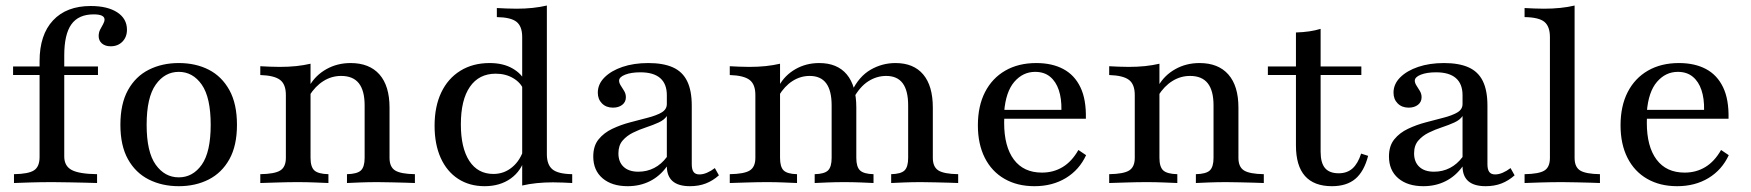

<svg xmlns="http://www.w3.org/2000/svg" viewBox="-20 -652 6238 684"><path d="M29.8 0V-31.5Q81.5 -32.3 101.2 -45.2Q121 -58.1 121 -92.7V-433.9Q121 -528.2 169 -579.4Q216.9 -630.6 303.2 -630.6Q362.9 -630.6 397.6 -608.1Q432.3 -585.5 432.3 -546Q432.3 -520.2 416.1 -503.6Q400 -487.1 374.2 -487.1Q354.8 -487.1 343.1 -497.2Q331.5 -507.3 331.5 -523.4Q331.5 -536.3 336.7 -546.4Q341.9 -556.5 347.2 -565.7Q352.4 -575 352.4 -582.3Q352.4 -600.8 313.7 -600.8Q259.7 -600.8 234.3 -565.3Q208.9 -529.8 208.9 -454.8V-94.4Q208.9 -60.5 235.5 -46.4Q262.1 -32.3 325.8 -31.5V0Q309.7 -0.8 283.5 -1.2Q257.3 -1.6 226.6 -2.4Q196 -3.2 166.9 -3.2Q124.2 -3.2 86.7 -2Q49.2 -0.8 29.8 0ZM26.6 -384.7V-415.3H329V-384.7Z M616.9 11.3Q557.3 11.3 510.1 -12.5Q462.9 -36.3 435.9 -84.7Q408.9 -133.1 408.9 -207.3Q408.9 -282.3 435.9 -331Q462.9 -379.8 510.1 -403.6Q557.3 -427.4 616.9 -427.4Q677.4 -427.4 723.8 -403.6Q770.2 -379.8 797.2 -331Q824.2 -282.3 824.2 -207.3Q824.2 -133.1 797.2 -84.7Q770.2 -36.3 723.4 -12.5Q676.6 11.3 616.9 11.3ZM616.9 -20.2Q666.9 -20.2 698.8 -65.3Q730.6 -110.5 730.6 -207.3Q730.6 -304.8 698.8 -350.4Q666.9 -396 616.9 -396Q566.9 -396 534.7 -350.4Q502.4 -304.8 502.4 -207.3Q502.4 -110.5 534.7 -65.3Q566.9 -20.2 616.9 -20.2Z M1216.1 0V-31.5Q1252.4 -32.3 1265.7 -44.8Q1279 -57.3 1279 -89.5V-276.6Q1279 -329 1258.5 -355.2Q1237.9 -381.5 1195.2 -381.5Q1161.3 -381.5 1132.3 -363.3Q1103.2 -345.2 1081.5 -310.5L1082.3 -346Q1104 -383.9 1142.7 -405.6Q1181.5 -427.4 1229 -427.4Q1296 -427.4 1331.9 -386.7Q1367.7 -346 1367.7 -268.5V-89.5Q1367.7 -57.3 1387.5 -44.8Q1407.3 -32.3 1458.1 -31.5V0Q1445.2 -0.8 1423 -1.2Q1400.8 -1.6 1375 -2.4Q1349.2 -3.2 1325 -3.2Q1292.7 -3.2 1262.1 -2Q1231.5 -0.8 1216.1 0ZM907.3 0V-31.5Q958.9 -32.3 978.6 -44.8Q998.4 -57.3 998.4 -89.5V-313.7Q998.4 -351.6 977.8 -367.3Q957.3 -383.1 907.3 -384.7V-416.1Q923.4 -415.3 940.7 -414.5Q958.1 -413.7 976.6 -413.7Q1008.1 -413.7 1035.1 -416.5Q1062.1 -419.4 1086.3 -425V-89.5Q1086.3 -57.3 1100 -44.8Q1113.7 -32.3 1150 -31.5V0Q1129.8 -0.8 1100.8 -2Q1071.8 -3.2 1041.1 -3.2Q1007.3 -3.2 971 -2Q934.7 -0.8 907.3 0Z M1840.3 8.9V-520.2Q1840.3 -558.1 1820.2 -574.2Q1800 -590.3 1750 -591.1V-623.4Q1766.1 -622.6 1783.5 -621.8Q1800.8 -621 1820.2 -621Q1850 -621 1877 -623.8Q1904 -626.6 1928.2 -632.3V-102.4Q1928.2 -65.3 1948 -48.8Q1967.7 -32.3 2018.5 -31.5V0Q2003.2 -0.8 1985.9 -1.6Q1968.5 -2.4 1950 -2.4Q1920.2 -2.4 1892.3 0.4Q1864.5 3.2 1840.3 8.9ZM1706.5 11.3Q1652.4 11.3 1612.1 -14.9Q1571.8 -41.1 1550 -89.5Q1528.2 -137.9 1528.2 -204Q1528.2 -272.6 1552 -322.6Q1575.8 -372.6 1620.2 -400Q1664.5 -427.4 1724.2 -427.4Q1772.6 -427.4 1806 -408.1Q1839.5 -388.7 1851.6 -359.7L1845.2 -332.3Q1835.5 -357.3 1808.5 -373.4Q1781.5 -389.5 1746 -389.5Q1686.3 -389.5 1654 -342.7Q1621.8 -296 1621.8 -208.9Q1621.8 -125 1652 -78.6Q1682.3 -32.3 1737.9 -32.3Q1775.8 -32.3 1804.8 -56.5Q1833.9 -80.6 1846.8 -123.4L1851.6 -93.5Q1837.9 -43.5 1799.6 -16.1Q1761.3 11.3 1706.5 11.3Z M2216.1 11.3Q2159.7 11.3 2126.6 -16.9Q2093.5 -45.2 2093.5 -94.4Q2093.5 -132.3 2112.5 -155.6Q2131.5 -179 2161.3 -193.1Q2191.1 -207.3 2224.6 -216.1Q2258.1 -225 2287.9 -232.7Q2317.7 -240.3 2336.7 -251.2Q2355.6 -262.1 2355.6 -281.5V-312.9Q2355.6 -353.2 2331.9 -373.8Q2308.1 -394.4 2261.3 -394.4Q2228.2 -394.4 2206.9 -385.9Q2185.5 -377.4 2185.5 -364.5Q2185.5 -356.5 2191.5 -347.2Q2197.6 -337.9 2203.6 -327.8Q2209.7 -317.7 2209.7 -305.6Q2209.7 -288.7 2196.8 -278.6Q2183.9 -268.5 2163.7 -268.5Q2139.5 -268.5 2124.6 -283.5Q2109.7 -298.4 2109.7 -321.8Q2109.7 -352.4 2133.5 -376.2Q2157.3 -400 2197.6 -413.7Q2237.9 -427.4 2289.5 -427.4Q2342.7 -427.4 2377 -412.1Q2411.3 -396.8 2427.8 -363.3Q2444.4 -329.8 2444.4 -275.8V-66.9Q2444.4 -48.4 2450.8 -39.5Q2457.3 -30.6 2471.8 -30.6Q2484.7 -30.6 2498.8 -36.7Q2512.9 -42.7 2526.6 -53.2L2541.1 -27.4Q2519.4 -8.1 2494.4 1.6Q2469.4 11.3 2437.9 11.3Q2356.5 11.3 2355.6 -58.9Q2330.6 -24.2 2295.2 -6.5Q2259.7 11.3 2216.1 11.3ZM2254 -40.3Q2284.7 -40.3 2310.5 -53.6Q2336.3 -66.9 2355.6 -92.7V-238.7Q2346.8 -225 2326.6 -215.7Q2306.5 -206.5 2281.9 -198.4Q2257.3 -190.3 2235.1 -179.4Q2212.9 -168.5 2198 -151.2Q2183.1 -133.9 2183.1 -105.6Q2183.1 -75 2201.6 -57.7Q2220.2 -40.3 2254 -40.3Z M3154.8 0V-31.5Q3189.5 -32.3 3202.4 -44.8Q3215.3 -57.3 3215.3 -89.5V-276.6Q3215.3 -329 3196 -355.2Q3176.6 -381.5 3137.1 -381.5Q3103.2 -381.5 3073.4 -362.5Q3043.5 -343.5 3020.2 -301.6L3014.5 -326.6Q3040.3 -379.8 3081.5 -403.6Q3122.6 -427.4 3170.2 -427.4Q3234.7 -427.4 3269 -386.7Q3303.2 -346 3303.2 -268.5V-89.5Q3303.2 -57.3 3323 -44.8Q3342.7 -32.3 3393.5 -31.5V0Q3381.5 -0.8 3359.3 -1.2Q3337.1 -1.6 3311.3 -2.4Q3285.5 -3.2 3260.5 -3.2Q3229.8 -3.2 3200 -2Q3170.2 -0.8 3154.8 0ZM2579.8 0V-31.5Q2631.5 -32.3 2651.2 -44.8Q2671 -57.3 2671 -89.5V-313.7Q2671 -351.6 2650.4 -367.3Q2629.8 -383.1 2579.8 -384.7V-416.1Q2596 -415.3 2613.3 -414.5Q2630.6 -413.7 2649.2 -413.7Q2680.6 -413.7 2707.7 -416.5Q2734.7 -419.4 2758.9 -425V-89.5Q2758.9 -57.3 2771.8 -44.8Q2784.7 -32.3 2819.4 -31.5V0Q2799.2 -0.8 2771.4 -2Q2743.5 -3.2 2713.7 -3.2Q2679.8 -3.2 2643.5 -2Q2607.3 -0.8 2579.8 0ZM2882.3 0V-31.5Q2916.9 -32.3 2929.8 -44.8Q2942.7 -57.3 2942.7 -89.5V-276.6Q2942.7 -329 2923.4 -355.2Q2904 -381.5 2864.5 -381.5Q2831.5 -381.5 2803.2 -363.3Q2775 -345.2 2754 -310.5L2754.8 -346Q2775.8 -383.9 2813.7 -405.6Q2851.6 -427.4 2898.4 -427.4Q2962.9 -427.4 2996.8 -386.7Q3030.6 -346 3030.6 -269.4V-89.5Q3030.6 -57.3 3044 -44.8Q3057.3 -32.3 3091.9 -31.5V0Q3077.4 -0.8 3047.2 -2Q3016.9 -3.2 2987.9 -3.2Q2957.3 -3.2 2927.4 -2Q2897.6 -0.8 2882.3 0Z M3665.3 11.3Q3604 11.3 3558.5 -14.9Q3512.9 -41.1 3488.3 -89.9Q3463.7 -138.7 3463.7 -205.6Q3463.7 -274.2 3489.1 -323.8Q3514.5 -373.4 3561.3 -400.4Q3608.1 -427.4 3671.8 -427.4Q3728.2 -427.4 3768.1 -406Q3808.1 -384.7 3829 -341.1Q3850 -297.6 3848.4 -229H3523.4L3521.8 -260.5H3761.3Q3762.1 -300.8 3752 -331Q3741.9 -361.3 3721 -378.6Q3700 -396 3667.7 -396Q3624.2 -396 3593.5 -360.5Q3562.9 -325 3557.3 -253.2L3558.9 -250.8Q3558.1 -242.7 3557.7 -233.9Q3557.3 -225 3557.3 -214.5Q3557.3 -129.8 3591.9 -83.5Q3626.6 -37.1 3691.9 -37.1Q3733.1 -37.1 3765.7 -56.9Q3798.4 -76.6 3821.8 -117.7L3849.2 -99.2Q3825 -46.8 3777 -17.7Q3729 11.3 3665.3 11.3Z M4240.3 0V-31.5Q4276.6 -32.3 4289.9 -44.8Q4303.2 -57.3 4303.2 -89.5V-276.6Q4303.2 -329 4282.7 -355.2Q4262.1 -381.5 4219.4 -381.5Q4185.5 -381.5 4156.5 -363.3Q4127.4 -345.2 4105.6 -310.5L4106.5 -346Q4128.2 -383.9 4166.9 -405.6Q4205.6 -427.4 4253.2 -427.4Q4320.2 -427.4 4356 -386.7Q4391.9 -346 4391.9 -268.5V-89.5Q4391.9 -57.3 4411.7 -44.8Q4431.5 -32.3 4482.3 -31.5V0Q4469.4 -0.8 4447.2 -1.2Q4425 -1.6 4399.2 -2.4Q4373.4 -3.2 4349.2 -3.2Q4316.9 -3.2 4286.3 -2Q4255.6 -0.8 4240.3 0ZM3931.5 0V-31.5Q3983.1 -32.3 4002.8 -44.8Q4022.6 -57.3 4022.6 -89.5V-313.7Q4022.6 -351.6 4002 -367.3Q3981.5 -383.1 3931.5 -384.7V-416.1Q3947.6 -415.3 3964.9 -414.5Q3982.3 -413.7 4000.8 -413.7Q4032.3 -413.7 4059.3 -416.5Q4086.3 -419.4 4110.5 -425V-89.5Q4110.5 -57.3 4124.2 -44.8Q4137.9 -32.3 4174.2 -31.5V0Q4154 -0.8 4125 -2Q4096 -3.2 4065.3 -3.2Q4031.5 -3.2 3995.2 -2Q3958.9 -0.8 3931.5 0Z M4725 11.3Q4661.3 11.3 4629 -25Q4596.8 -61.3 4596.8 -133.9V-384.7H4496.8V-415.3H4596.8V-536.3Q4622.6 -537.1 4644.4 -540.3Q4666.1 -543.5 4684.7 -549.2V-415.3H4829.8V-384.7H4684.7V-111.3Q4684.7 -71.8 4700.4 -53.2Q4716.1 -34.7 4749.2 -34.7Q4779 -34.7 4798.4 -52Q4817.7 -69.4 4829 -104.8L4854 -96.8Q4839.5 -41.1 4808.5 -14.9Q4777.4 11.3 4725 11.3Z M5050.8 11.3Q4994.4 11.3 4961.3 -16.9Q4928.2 -45.2 4928.2 -94.4Q4928.2 -132.3 4947.2 -155.6Q4966.1 -179 4996 -193.1Q5025.8 -207.3 5059.3 -216.1Q5092.7 -225 5122.6 -232.7Q5152.4 -240.3 5171.4 -251.2Q5190.3 -262.1 5190.3 -281.5V-312.9Q5190.3 -353.2 5166.5 -373.8Q5142.7 -394.4 5096 -394.4Q5062.9 -394.4 5041.5 -385.9Q5020.2 -377.4 5020.2 -364.5Q5020.2 -356.5 5026.2 -347.2Q5032.3 -337.9 5038.3 -327.8Q5044.4 -317.7 5044.4 -305.6Q5044.4 -288.7 5031.5 -278.6Q5018.5 -268.5 4998.4 -268.5Q4974.2 -268.5 4959.3 -283.5Q4944.4 -298.4 4944.4 -321.8Q4944.4 -352.4 4968.1 -376.2Q4991.9 -400 5032.3 -413.7Q5072.6 -427.4 5124.2 -427.4Q5177.4 -427.4 5211.7 -412.1Q5246 -396.8 5262.5 -363.3Q5279 -329.8 5279 -275.8V-66.9Q5279 -48.4 5285.5 -39.5Q5291.9 -30.6 5306.5 -30.6Q5319.4 -30.6 5333.5 -36.7Q5347.6 -42.7 5361.3 -53.2L5375.8 -27.4Q5354 -8.1 5329 1.6Q5304 11.3 5272.6 11.3Q5191.1 11.3 5190.3 -58.9Q5165.3 -24.2 5129.8 -6.5Q5094.4 11.3 5050.8 11.3ZM5088.7 -40.3Q5119.4 -40.3 5145.2 -53.6Q5171 -66.9 5190.3 -92.7V-238.7Q5181.5 -225 5161.3 -215.7Q5141.1 -206.5 5116.5 -198.4Q5091.9 -190.3 5069.8 -179.4Q5047.6 -168.5 5032.7 -151.2Q5017.7 -133.9 5017.7 -105.6Q5017.7 -75 5036.3 -57.7Q5054.8 -40.3 5088.7 -40.3Z M5411.3 0V-31.5Q5462.1 -32.3 5481.9 -44.4Q5501.6 -56.5 5501.6 -89.5V-520.2Q5501.6 -557.3 5482.3 -573.8Q5462.9 -590.3 5411.3 -591.1V-623.4Q5426.6 -622.6 5444.4 -621.8Q5462.1 -621 5479.8 -621Q5510.5 -621 5538.3 -623.8Q5566.1 -626.6 5589.5 -632.3V-89.5Q5589.5 -56.5 5609.7 -44.4Q5629.8 -32.3 5679.8 -31.5V0Q5667.7 -0.8 5645.6 -1.2Q5623.4 -1.6 5597.6 -2.4Q5571.8 -3.2 5546 -3.2Q5507.3 -3.2 5469 -2Q5430.6 -0.8 5411.3 0Z M5954.8 11.3Q5893.5 11.3 5848 -14.9Q5802.4 -41.1 5777.8 -89.9Q5753.2 -138.7 5753.2 -205.6Q5753.2 -274.2 5778.6 -323.8Q5804 -373.4 5850.8 -400.4Q5897.6 -427.4 5961.3 -427.4Q6017.7 -427.4 6057.7 -406Q6097.6 -384.7 6118.5 -341.1Q6139.5 -297.6 6137.9 -229H5812.9L5811.3 -260.5H6050.8Q6051.6 -300.8 6041.5 -331Q6031.5 -361.3 6010.5 -378.6Q5989.5 -396 5957.3 -396Q5913.7 -396 5883.1 -360.5Q5852.4 -325 5846.8 -253.2L5848.4 -250.8Q5847.6 -242.7 5847.2 -233.9Q5846.8 -225 5846.8 -214.5Q5846.8 -129.8 5881.5 -83.5Q5916.1 -37.1 5981.5 -37.1Q6022.6 -37.1 6055.2 -56.9Q6087.9 -76.6 6111.3 -117.7L6138.7 -99.2Q6114.5 -46.8 6066.5 -17.7Q6018.5 11.3 5954.8 11.3Z"/></svg>

Font: Playfair 12pt Medium
Style: Regular
Weight: 500
Designer: Claus Eggers Sørensen
Foundry: Claus Eggers Sørensen
Version: Version 2.000;gftools[0.9.28]